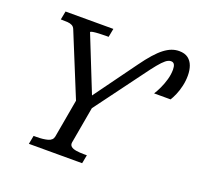

<svg xmlns="http://www.w3.org/2000/svg" viewBox="-125 -857 1036 996"><g transform="rotate(20 393.0 -359.5)"><path d="M701 -719Q732 -719 750.5 -705Q769 -691 777.5 -667.5Q786 -644 786 -614Q786 -585 779.5 -556.5Q773 -528 763 -505Q753 -482 744 -468H653Q664 -485 675.5 -509.5Q687 -534 695 -562Q703 -590 703 -617Q703 -635 697.5 -645Q692 -655 679 -655Q665 -655 650 -643Q635 -631 614.5 -606Q594 -581 565 -541L363 -268L381 -315L340 -83Q338 -69 347.5 -61Q357 -53 376 -50Q395 -47 419 -47H435L426 0H132L141 -47H157Q194 -47 219 -54Q244 -61 248 -83L289 -315L295 -270L145 -637Q140 -650 129.5 -655.5Q119 -661 104.5 -662Q90 -663 73 -663H67L76 -710H340L331 -663H316Q298 -663 278.5 -662Q259 -661 246 -659Q233 -657 232 -653L365 -320L336 -323L522 -579Q550 -618 574 -645Q598 -672 619 -688Q640 -704 660 -711.5Q680 -719 701 -719Z"/></g></svg>

Font: Roboto Serif 20pt
Style: Italic
Weight: 400
Italic angle: -10°
Designer: Greg Gazdowicz
Foundry: Commercial Type
Version: Version 1.008